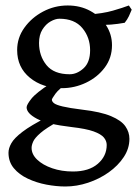

<svg xmlns="http://www.w3.org/2000/svg" viewBox="-20 -451 499 694"><path d="M447.8 50.8Q447.8 85.9 427.2 116.9Q406.7 147.9 373 171.9Q339.4 195.8 298.3 209.5Q257.3 223.1 216.3 223.1Q183.6 223.1 147.7 216.3Q111.8 209.5 80.6 194.8Q49.3 180.2 30 157Q10.7 133.8 10.7 101.1Q10.7 85 21 66.7Q31.2 48.3 61.3 25.4Q91.3 2.4 149.9 -27.3Q149.9 -27.3 159.9 -26.4Q169.9 -25.4 180.4 -22.5Q190.9 -19.5 192.4 -13.2Q147 11.7 126.2 29.8Q105.5 47.9 99.9 60.8Q94.2 73.7 94.2 83.5Q94.2 106.9 114.5 126.2Q134.8 145.5 168.7 157.2Q202.6 168.9 243.7 168.9Q301.3 168.9 333.5 141.1Q365.7 113.3 365.7 72.8Q365.7 58.6 355.5 46.1Q345.2 33.7 318.1 23.9Q291 14.2 239.3 8.3Q150.9 -2 113.5 -21.7Q76.2 -41.5 76.2 -63Q76.2 -72.3 93.3 -94Q110.4 -115.7 162.6 -149.4L232.9 -157.2Q193.4 -130.4 180.4 -112.3Q167.5 -94.2 167.5 -90.8Q167.5 -84 175.3 -77.9Q183.1 -71.8 206.5 -66.2Q230 -60.5 276.9 -54.7Q344.2 -46.9 381.3 -31.2Q418.5 -15.6 433.1 5.4Q447.8 26.4 447.8 50.8ZM456.1 -416Q451.7 -404.8 445.8 -392.3Q439.9 -379.9 430.7 -368.7Q406.7 -364.3 380.9 -362.1Q355 -359.9 316.9 -361.3L297.4 -398.4Q351.6 -401.9 388.4 -412.6Q425.3 -423.3 445.8 -431.2ZM384.8 -287.6Q384.8 -241.7 358.6 -206.8Q332.5 -171.9 291 -152.1Q249.5 -132.3 203.6 -132.3Q134.3 -132.3 88.1 -169.9Q42 -207.5 42 -270Q42 -314.5 68.1 -350.8Q94.2 -387.2 135.7 -409.2Q177.2 -431.2 224.6 -431.2Q270.5 -431.2 306.6 -411.4Q342.8 -391.6 363.8 -359.1Q384.8 -326.7 384.8 -287.6ZM305.7 -269.5Q305.7 -315.9 277.6 -349.6Q249.5 -383.3 194.8 -383.3Q180.2 -383.3 162.8 -373.5Q145.5 -363.8 133.3 -344.2Q121.1 -324.7 121.1 -295.9Q121.1 -249 147.9 -215.8Q174.8 -182.6 231.9 -182.6Q258.3 -182.6 282 -204.1Q305.7 -225.6 305.7 -269.5Z"/></svg>

Font: Dai Banna SIL
Style: Regular
Weight: 400
Designer: Victor Gaultney
Foundry: SIL International
Version: Version 4.000